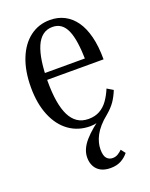

<svg xmlns="http://www.w3.org/2000/svg" viewBox="-142 -601 708 905"><g transform="rotate(-20 212.0 -149.0)"><path d="M298 -20 303 -9Q289 -1 270 4.5Q251 10 231 10Q171 10 125.5 -22.5Q80 -55 55 -115.5Q30 -176 30 -257Q30 -339 54 -399.5Q78 -460 121.5 -493Q165 -526 222 -526Q262 -526 294 -509.5Q326 -493 349 -461Q372 -429 384.5 -380Q397 -331 397 -265H90L89 -299H336L316 -287Q315 -339 309.5 -377.5Q304 -416 293 -441Q282 -466 264.5 -478.5Q247 -491 222 -491Q194 -491 173.5 -475.5Q153 -460 140 -430Q127 -400 120.5 -356Q114 -312 114 -256Q114 -200 121 -157.5Q128 -115 142.5 -85.5Q157 -56 180 -40.5Q203 -25 236 -25Q268 -25 292 -38.5Q316 -52 333 -76Q350 -100 363 -131L393 -113Q380 -81 364.5 -59Q349 -37 323 -15Q299 4 282.5 23Q266 42 256.5 60Q247 78 242.5 95.5Q238 113 238 129Q238 161 249.5 174Q261 187 279 187Q294 187 306 179.5Q318 172 327 163L344 185Q329 204 307 216Q285 228 254 228Q225 228 205.5 217.5Q186 207 176 188Q166 169 166 145Q166 123 175 102.5Q184 82 201.5 62Q219 42 243.5 21.5Q268 1 298 -20Z"/></g></svg>

Font: Roboto Serif 120pt ExtraCondensed
Style: Regular
Weight: 400
Width: 2
Designer: Greg Gazdowicz
Foundry: Commercial Type
Version: Version 1.008